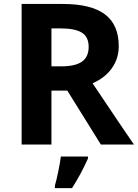

<svg xmlns="http://www.w3.org/2000/svg" viewBox="-20 -734 700 975"><path d="M258.8 208Q266.1 184.1 275.6 138.2Q285.2 92.3 289.1 61H426.8V70.8Q390.1 152.8 345.7 221.2H258.8ZM241.2 -397H290Q361.8 -397 396 -420.9Q430.2 -444.8 430.2 -496.1Q430.2 -546.9 395.3 -568.4Q360.4 -589.8 287.1 -589.8H241.2ZM241.2 -273.9V0H89.8V-713.9H297.9Q443.4 -713.9 513.2 -660.9Q583 -607.9 583 -500Q583 -437 548.3 -387.9Q513.7 -338.9 450.2 -311Q611.3 -70.3 660.2 0H492.2L321.8 -273.9Z"/></svg>

Font: Zoram GWebM
Style: Bold
Weight: 700
Foundry: Ascender Corporation
Version: Version 1.000